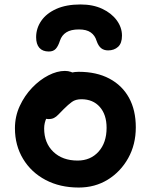

<svg xmlns="http://www.w3.org/2000/svg" viewBox="-20 -829 675 861"><path d="M333 12Q249 12 184.5 -22Q120 -56 83.5 -116.5Q47 -177 47 -254Q47 -307 68.5 -353.5Q90 -400 124 -435.5Q158 -471 197 -491Q236 -511 271 -511Q286 -511 298.5 -506.5Q311 -502 319 -492Q327 -482 327 -465Q327 -435 314.5 -411.5Q302 -388 263 -373Q238 -360 219 -342Q200 -324 189 -301Q178 -278 178 -253Q178 -188 219 -148.5Q260 -109 328 -109Q386 -109 422 -149Q458 -189 458 -256Q458 -315 427.5 -349.5Q397 -384 345 -384Q319 -384 302.5 -372Q286 -360 266 -340Q251 -325 241.5 -315Q232 -305 222 -300Q212 -295 197 -295Q181 -295 169 -307Q157 -319 157 -352Q157 -379 172 -406.5Q187 -434 212.5 -456.5Q238 -479 269 -493Q300 -507 333 -507Q413 -507 470.5 -476.5Q528 -446 558.5 -390.5Q589 -335 589 -258Q589 -181 555 -120Q521 -59 463.5 -23.5Q406 12 333 12ZM341 -809Q397 -809 438.5 -789.5Q480 -770 503.5 -738Q527 -706 527 -669Q527 -635 509.5 -619Q492 -603 465 -603Q446 -603 433.5 -613Q421 -623 413 -646Q406 -670 387 -683.5Q368 -697 334 -697Q298 -697 277.5 -684Q257 -671 249 -647Q241 -622 230 -610Q219 -598 199 -598Q171 -598 156.5 -614.5Q142 -631 142 -662Q142 -702 165 -735.5Q188 -769 232.5 -789Q277 -809 341 -809Z"/></svg>

Font: Shantell Sans SemiBold
Style: Regular
Weight: 600
Designer: Stephen Nixon, Anya Danilova, Shantell Martin
Foundry: Arrow Type
Version: Version 1.011;[c5ecc13dd]